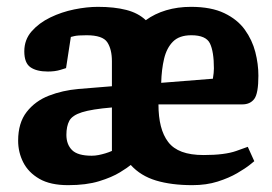

<svg xmlns="http://www.w3.org/2000/svg" viewBox="-20 -529 794 561"><path d="M307 -277V-350Q307 -385 293.5 -405.5Q280 -426 233 -426Q207 -426 197 -423.5Q187 -421 187 -421L173 -330Q173 -330 157 -325Q141 -320 120 -320Q87 -320 69 -332.5Q51 -345 51 -379Q51 -413 72.5 -437.5Q94 -462 127 -478Q160 -494 197 -501.5Q234 -509 266 -509Q314 -509 349 -500Q384 -491 406 -470Q432 -489 465.5 -499Q499 -509 538 -509Q597 -509 635.5 -490.5Q674 -472 695.5 -442Q717 -412 726 -377Q735 -342 735 -308Q735 -256 723 -240Q711 -224 688 -224H443Q443 -188 450 -160.5Q457 -133 471.5 -114Q486 -95 511.5 -85.5Q537 -76 575 -76Q637 -76 670.5 -88Q704 -100 704 -100L723 -58Q723 -58 710 -47.5Q697 -37 673 -23Q649 -9 616 1.5Q583 12 542 12Q481 12 436 -1.5Q391 -15 362 -47Q354 -40 330.5 -25.5Q307 -11 269.5 0.5Q232 12 179 12Q127 12 95 -6.5Q63 -25 48 -54.5Q33 -84 33 -118Q33 -170 58 -202Q83 -234 123 -249.5Q163 -265 209 -269ZM602 -299Q605 -317 605 -329Q605 -378 593.5 -402Q582 -426 539 -426Q504 -426 485.5 -407.5Q467 -389 459.5 -357.5Q452 -326 451 -287ZM307 -215Q248 -210 219.5 -201Q191 -192 182.5 -176Q174 -160 174 -135Q174 -107 190.5 -90.5Q207 -74 248 -74Q258 -74 268 -76Q278 -78 288 -81Q298 -84 307 -88Z"/></svg>

Font: Faustina VF Beta
Style: Regular
Weight: 400
Designer: Alfonso Garcia
Foundry: Omnibus-Type
Version: Version 1.006